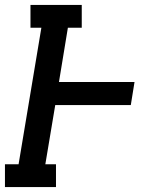

<svg xmlns="http://www.w3.org/2000/svg" viewBox="-27 -755 647 775"><path d="M-7 0V-92H48L140 -643H96V-735H303V-643H247L211 -424H516L501 -331H196L156 -92H199V0Z"/></svg>

Font: Iosevka Curly Slab SmBdEx
Style: Italic
Weight: 600
Width: 7
Italic angle: -9°
Monospace: yes
Designer: Belleve Invis
Foundry: Belleve Invis
Version: Version 11.1.0; ttfautohint (v1.8.3)